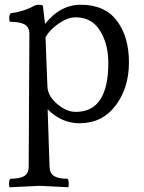

<svg xmlns="http://www.w3.org/2000/svg" viewBox="-20 -510 608 810"><path d="M437 -245Q437 -324 402 -380.5Q367 -437 299 -437Q266 -437 228 -411Q190 -385 172 -353L180 -146Q181 -106 220.5 -72Q260 -38 300 -38Q437 -38 437 -245ZM148 274 21 280Q18 277 18 263.5Q18 250 24 244Q64 244 82.5 232.5Q101 221 101 193L104 -367Q104 -395 84.5 -406.5Q65 -418 22 -418Q19 -421 19 -434.5Q19 -448 25 -454Q80 -461 125 -486Q133 -490 144 -490Q155 -490 161 -486L170 -409Q234 -490 321 -490Q422 -490 473 -422.5Q524 -355 524 -247Q524 -139 467.5 -64.5Q411 10 315 10Q240 10 181 -49L189 193Q190 221 207.5 232.5Q225 244 265 244Q270 249 270 263.5Q270 278 268 280Z"/></svg>

Font: Esteban
Style: Regular
Weight: 400
Designer: Angelica Diaz Rivera
Foundry: Angelica Diaz Rivera
Version: Version 1.002